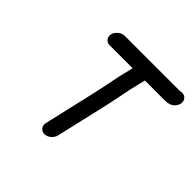

<svg xmlns="http://www.w3.org/2000/svg" viewBox="-179 -858 1129 1129"><g transform="rotate(45 385.5 -293.0)"><path d="M231 -561H422L399 -465C393 -438 388 -407 382 -380C376 -355 370 -320 364 -296L289 29C283 56 302 80 329 80C356 80 385 56 391 29L466 -295C472 -320 479 -358 484 -381C490 -407 495 -438 501 -465L524 -561H687C715 -561 736 -566 753 -584C789 -622 766 -671 722 -665C718 -664 714 -663 710 -663H254C227 -663 197 -639 191 -612C185 -585 203 -561 231 -561Z"/></g></svg>

Font: Electronic
Style: UltBlkIt
Weight: 500
Version: Version 1.011